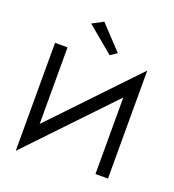

<svg xmlns="http://www.w3.org/2000/svg" viewBox="-168 -1064 1111 1228"><g transform="rotate(20 387.5 -450.0)"><path d="M330 -935 480 -775 435 -745 255 -895ZM80 35V-700H165V-179L695 -735V0H610V-521Z"/></g></svg>

Font: Venryn Sans
Style: Regular
Weight: 400
Designer: Owen Earl, indestructible type* (font) & Cristiano Sobral (main changes)
Version: Version 3.600; ttfautohint (v1.8.3)